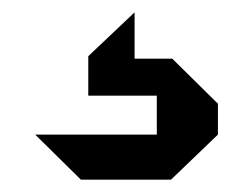

<svg xmlns="http://www.w3.org/2000/svg" viewBox="-20 -32 386 311"><path d="M333 186 257 259H111L37 186H234V123H123V59L198 -12V63H259L333 136Z"/></svg>

Font: Iceberg
Style: Regular
Weight: 400
Designer: Victor Kharyk
Foundry: Cyreal (www.cyreal.org)
Version: Version 1.002